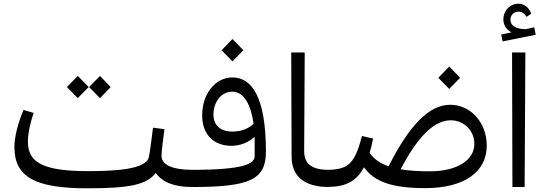

<svg xmlns="http://www.w3.org/2000/svg" viewBox="-20 -1012 2946 1039"><path d="M453 7C685 7 773 -13 823 -76C857 -27 921 0 1020 0L1040 -12V-81L1020 -93C920 -93 854 -117 854 -169C854 -194 865 -276 870 -313L808 -321C800 -263 793 -193 785 -160C768 -94 597 -86 457 -86C228 -86 131 -126 131 -243C131 -286 141 -340 162 -401L107 -417C77 -344 58 -272 58 -216C58 -54 170 7 453 7ZM342 -541 401 -481 460 -541 401 -601ZM462 -541 521 -481 579 -541 521 -601Z M1021 0C1332 0 1419 -40 1419 -191C1419 -484 1344 -593 1238 -593C1144 -593 1074 -502 1074 -388C1074 -283 1137 -223 1232 -223C1281 -223 1325 -241 1358 -272V-244V-167C1358 -126 1301 -93 1021 -93L1002 -81V-12ZM1135 -392C1135 -458 1176 -516 1237 -516C1300 -516 1338 -446 1352 -342C1326 -317 1287 -300 1238 -300C1171 -300 1135 -335 1135 -392ZM1179 -740 1238 -680 1297 -740 1238 -801Z M1760 0 1779 -12V-81L1760 -93C1666 -93 1626 -125 1626 -195L1629 -728H1556L1558 -165C1558 -55 1630 0 1760 0Z M2281 6C2492 6 2614 -81 2614 -224C2614 -348 2528 -445 2416 -445C2305 -445 2197 -339 2083 -112C2038 -127 2004 -151 1980 -184C1987 -208 1994 -234 1999 -262L1939 -276C1900 -128 1867 -97 1760 -93L1741 -81V-13L1760 -1C1858 -1 1914 -39 1950 -107C2005 -27 2106 6 2281 6ZM2148 -96C2243 -277 2331 -361 2419 -361C2491 -361 2547 -305 2547 -233C2547 -146 2454 -85 2307 -85C2246 -85 2193 -88 2148 -96ZM2352 -591 2411 -531 2470 -591 2411 -652Z M2753 0H2819L2823 -728H2751ZM2692 -825 2700 -788 2879 -824 2871 -864 2825 -854C2773 -855 2742 -872 2742 -905C2742 -930 2760 -949 2786 -949C2802 -949 2816 -942 2830 -921L2855 -938C2841 -975 2814 -992 2784 -992C2742 -992 2704 -957 2704 -906C2704 -877 2720 -851 2748 -837Z"/></svg>

Font: Wafeq
Style: Regular
Weight: 400
Designer: Rasmus Andersson & Azza Alameddine
Foundry: Google & TypeTogether
Version: Version 3.000;FEAKit 1.0